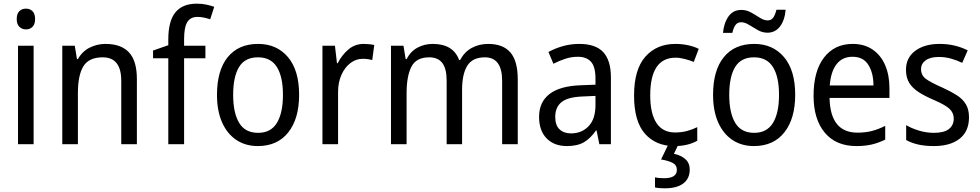

<svg xmlns="http://www.w3.org/2000/svg" viewBox="-20 -785 5335 1045"><path d="M122 -738Q143 -738 157 -724Q171 -710 171 -681Q171 -653 157 -639Q143 -625 122 -625Q100 -625 85.5 -639Q71 -653 71 -681Q71 -710 85 -724Q99 -738 122 -738ZM163 -536V0H78V-536Z M554 -546Q639 -546 682 -500Q725 -454 725 -355V0H640V-345Q640 -473 539 -473Q464 -473 434 -424.5Q404 -376 404 -278V0H319V-536H387L399 -463H404Q427 -505 467.5 -525.5Q508 -546 554 -546Z M1098 -468H982V0H896V-468H813V-510L896 -539V-570Q896 -670 934.5 -717.5Q973 -765 1051 -765Q1079 -765 1102.5 -760Q1126 -755 1146 -748L1124 -680Q1109 -685 1091 -689Q1073 -693 1055 -693Q1017 -693 999.5 -665Q982 -637 982 -572V-536H1098Z M1608 -269Q1608 -139 1549 -64.5Q1490 10 1383 10Q1316 10 1266 -23.5Q1216 -57 1188.5 -119.5Q1161 -182 1161 -269Q1161 -402 1219.5 -474Q1278 -546 1385 -546Q1486 -546 1547 -474.5Q1608 -403 1608 -269ZM1249 -269Q1249 -171 1281.5 -116.5Q1314 -62 1385 -62Q1454 -62 1487 -116Q1520 -170 1520 -269Q1520 -367 1487 -420Q1454 -473 1384 -473Q1313 -473 1281 -420Q1249 -367 1249 -269Z M1960 -546Q1974 -546 1989 -544.5Q2004 -543 2017 -540L2006 -458Q1982 -465 1954 -465Q1918 -465 1887.5 -442Q1857 -419 1838.5 -378Q1820 -337 1820 -284V0H1735V-536H1803L1814 -441H1818Q1841 -486 1876.5 -516Q1912 -546 1960 -546Z M2637 -546Q2718 -546 2758 -499.5Q2798 -453 2798 -353V0H2713V-345Q2713 -473 2619 -473Q2552 -473 2523.5 -427.5Q2495 -382 2495 -296V0H2411V-346Q2411 -411 2387.5 -442Q2364 -473 2316 -473Q2245 -473 2219 -421.5Q2193 -370 2193 -279V0H2108V-536H2176L2188 -463H2193Q2214 -505 2252 -525.5Q2290 -546 2335 -546Q2447 -546 2479 -458H2484Q2508 -503 2548 -524.5Q2588 -546 2637 -546Z M3133 -546Q3222 -546 3263.5 -501Q3305 -456 3305 -364V0H3242L3227 -75H3224Q3194 -32 3158.5 -11Q3123 10 3065 10Q2996 10 2955 -32Q2914 -74 2914 -149Q2914 -229 2970.5 -273Q3027 -317 3141 -321L3221 -324V-357Q3221 -422 3196.5 -449Q3172 -476 3125 -476Q3090 -476 3056.5 -465Q3023 -454 2992 -438L2965 -502Q2999 -521 3042 -533.5Q3085 -546 3133 -546ZM3153 -260Q3070 -257 3036 -229Q3002 -201 3002 -149Q3002 -103 3025.5 -81Q3049 -59 3088 -59Q3146 -59 3183.5 -98Q3221 -137 3221 -213V-263Z M3651 10Q3550 10 3490.5 -57Q3431 -124 3431 -265Q3431 -407 3492.5 -476.5Q3554 -546 3656 -546Q3693 -546 3726.5 -538.5Q3760 -531 3783 -519L3756 -448Q3734 -457 3707 -464Q3680 -471 3657 -471Q3519 -471 3519 -266Q3519 -167 3553 -115.5Q3587 -64 3654 -64Q3689 -64 3719 -72Q3749 -80 3775 -93V-19Q3724 10 3651 10ZM3734 138Q3734 187 3699 213.5Q3664 240 3597 240Q3563 240 3545 235V180Q3564 185 3594 185Q3664 185 3664 140Q3664 113 3640 101Q3616 89 3578 83L3618 0H3673L3648 52Q3686 60 3710 81Q3734 102 3734 138Z M4308 -269Q4308 -139 4249 -64.5Q4190 10 4083 10Q4016 10 3966 -23.5Q3916 -57 3888.5 -119.5Q3861 -182 3861 -269Q3861 -402 3919.5 -474Q3978 -546 4085 -546Q4186 -546 4247 -474.5Q4308 -403 4308 -269ZM3949 -269Q3949 -171 3981.5 -116.5Q4014 -62 4085 -62Q4154 -62 4187 -116Q4220 -170 4220 -269Q4220 -367 4187 -420Q4154 -473 4084 -473Q4013 -473 3981 -420Q3949 -367 3949 -269ZM3915 -606Q3920 -660 3945 -695.5Q3970 -731 4015 -731Q4043 -731 4068 -717Q4093 -703 4115.5 -688.5Q4138 -674 4158 -674Q4178 -674 4188.5 -689Q4199 -704 4206 -732H4256Q4251 -674 4225 -640.5Q4199 -607 4157 -607Q4130 -607 4105 -621Q4080 -635 4057 -649.5Q4034 -664 4014 -664Q3994 -664 3983 -649Q3972 -634 3966 -606Z M4621 -546Q4684 -546 4729 -515.5Q4774 -485 4797.5 -430.5Q4821 -376 4821 -306V-252H4495Q4499 -63 4647 -63Q4690 -63 4725 -72Q4760 -81 4798 -100V-25Q4761 -7 4724.5 1.5Q4688 10 4641 10Q4530 10 4469 -63Q4408 -136 4408 -264Q4408 -398 4465 -472Q4522 -546 4621 -546ZM4620 -476Q4565 -476 4533.5 -436Q4502 -396 4496 -320H4734Q4734 -387 4706.5 -431.5Q4679 -476 4620 -476Z M5254 -147Q5254 -70 5203 -30Q5152 10 5063 10Q5014 10 4977 1.5Q4940 -7 4912 -23V-104Q4940 -87 4980.5 -74.5Q5021 -62 5063 -62Q5119 -62 5145 -83Q5171 -104 5171 -140Q5171 -171 5147.5 -193Q5124 -215 5058 -243Q5012 -263 4979.5 -284Q4947 -305 4929 -333.5Q4911 -362 4911 -405Q4911 -471 4961.5 -508.5Q5012 -546 5094 -546Q5137 -546 5175 -537Q5213 -528 5247 -511L5217 -443Q5188 -457 5156 -466Q5124 -475 5090 -475Q5044 -475 5018.5 -457Q4993 -439 4993 -409Q4993 -375 5019.5 -355.5Q5046 -336 5112 -307Q5156 -287 5188 -266.5Q5220 -246 5237 -217.5Q5254 -189 5254 -147Z"/></svg>

Font: Noto Sans SemiCondensed
Style: Regular
Weight: 400
Width: 4
Designer: Monotype Design Team
Foundry: Monotype Imaging Inc.
Version: Version 2.013; ttfautohint (v1.8.4.7-5d5b)